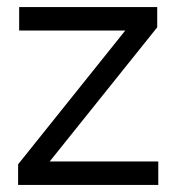

<svg xmlns="http://www.w3.org/2000/svg" viewBox="-20 -521 503 541"><path d="M31 0V-58L333 -435H34V-501H423V-444L120 -66H426V0Z"/></svg>

Font: Red Hat Display VF
Style: Regular
Weight: 300
Designer: Pentagram, MCKL
Foundry: Pentagram, MCKL
Version: Version 1.023